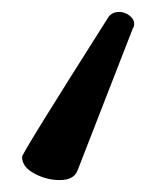

<svg xmlns="http://www.w3.org/2000/svg" viewBox="-20 -23 245 322"><path d="M80 279Q58 279 37.5 268Q17 257 17 240Q17 234 161 7Q167 -3 180 -3Q189 -3 197 3Q205 9 205 17Q205 22 203 24L110 263Q104 279 80 279Z"/></svg>

Font: LXGW WenKai Medium
Style: Regular
Weight: 500
Designer: LXGW / Fontworks Inc.
Foundry: LXGW / Fontworks Inc.
Version: Version 1.501; October 10, 2024